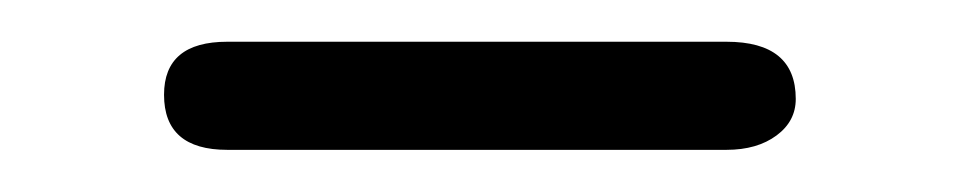

<svg xmlns="http://www.w3.org/2000/svg" viewBox="-20 -271 459 92"><path d="M58.6 -225.6Q58.6 -251 88.9 -251H328.1Q361.3 -251 361.3 -223.6Q361.3 -212.9 352.1 -206.1Q342.8 -199.2 328.1 -199.2H88.9Q58.6 -199.2 58.6 -225.6Z"/></svg>

Font: Jura
Style: Book
Weight: 400
Version: Version 2.3